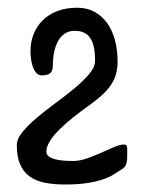

<svg xmlns="http://www.w3.org/2000/svg" viewBox="-20 -473 375 507"><path d="M231 -313Q231 -354.5 218 -373Q205.1 -391.6 177.2 -391.6Q162.6 -391.6 151.9 -384.8Q141.1 -377.9 134 -365.7Q127 -353.5 123.3 -336.9Q119.6 -320.3 119.6 -300.8Q119.6 -287.6 113.5 -280.8Q107.4 -273.9 89.8 -273.9Q82.5 -273.9 76.9 -279.5Q71.3 -285.2 67.6 -294.2Q64 -303.2 62.3 -314.7Q60.5 -326.2 60.5 -337.9Q60.5 -361.8 68.6 -382.6Q76.7 -403.3 92.3 -418.9Q107.9 -434.6 130.9 -443.6Q153.8 -452.6 184.1 -452.6Q209 -452.6 228.8 -442.1Q248.5 -431.6 262.2 -413.1Q275.9 -394.5 283.2 -368.2Q290.5 -341.8 290.5 -310.5Q290.5 -292 286.1 -276.6Q281.7 -261.2 272.2 -247.6Q262.7 -233.9 248 -220.7Q233.4 -207.5 212.9 -192.9Q194.3 -179.7 174.8 -164.3Q155.3 -148.9 139.2 -133.3Q123 -117.7 112.8 -102.1Q102.5 -86.4 102.5 -72.3Q102.5 -65.4 107.9 -60.8Q113.3 -56.2 122.8 -53.2Q132.3 -50.3 145.3 -49.1Q158.2 -47.9 172.9 -47.9Q190.4 -47.9 209.7 -54.7Q229 -61.5 247.1 -69.6Q265.1 -77.6 280.8 -84.5Q296.4 -91.3 307.1 -91.3Q313 -91.3 314.5 -88.1Q315.9 -85 315.9 -80.6V-60.1Q315.9 -51.3 314.7 -45.4Q313.5 -39.6 311.5 -35.9Q309.6 -32.2 306.9 -30Q304.2 -27.8 301.3 -25.9Q290.5 -18.6 278.8 -11.5Q267.1 -4.4 250.2 1.2Q233.4 6.8 209.7 10.5Q186 14.2 151.9 14.2Q121.1 14.2 97.4 9.3Q73.7 4.4 57.6 -7.6Q41.5 -19.5 33 -39.3Q24.4 -59.1 24.4 -89.4Q24.4 -106.4 39.8 -125Q55.2 -143.6 78.1 -162.8Q101.1 -182.1 127.7 -201.7Q154.3 -221.2 177.2 -240.2Q200.2 -259.3 215.6 -277.6Q231 -295.9 231 -313Z"/></svg>

Font: Cardo
Style: Bold
Weight: 700
Designer: David J. Perry
Foundry: David J. Perry
Version: Version 1.0011